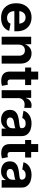

<svg xmlns="http://www.w3.org/2000/svg" viewBox="1392 -2108 727 3550"><g transform="rotate(90 1755.0 -332.5)"><path d="M309.1 10.7Q225.6 10.7 165 -23.4Q104.5 -57.6 72 -120.6Q39.6 -183.6 39.6 -270Q39.6 -354.5 72 -418Q104.5 -481.4 163.3 -517.1Q222.2 -552.7 301.8 -552.7Q373 -552.7 431.2 -522.5Q489.3 -492.2 523.7 -430.7Q558.1 -369.1 558.1 -275.9V-234.9H184.6Q187 -168 221.7 -133.8Q256.3 -99.6 311.5 -99.6Q350.1 -99.6 377.7 -116Q405.3 -132.3 417 -164.1L549.8 -139.2Q529.8 -71.3 467 -30.3Q404.3 10.7 309.1 10.7ZM185.5 -326.7H417Q411.6 -379.9 382.8 -411.1Q354 -442.4 303.2 -442.4Q250.5 -442.4 220.2 -409.9Q189.9 -377.4 185.5 -326.7Z M804.7 -315.9V0H658.2V-545.9H796.4L798.3 -433.1Q821.3 -490.2 863.3 -521.5Q905.3 -552.7 968.3 -552.7Q1053.2 -552.7 1104.5 -498Q1155.8 -443.4 1155.8 -347.2V0H1009.3V-321.8Q1009.3 -372.6 983.2 -401.4Q957 -430.2 910.6 -430.2Q863.8 -430.2 834.2 -400.1Q804.7 -370.1 804.7 -315.9Z M1551.8 -545.9V-434.1H1449.7V-159.7Q1449.7 -108.9 1499.5 -108.9Q1507.8 -108.9 1522.7 -111.1Q1537.6 -113.3 1545.9 -115.2L1566.9 -5.4Q1542.5 2 1518.3 4.9Q1494.1 7.8 1472.2 7.8Q1390.1 7.8 1346.7 -32Q1303.2 -71.8 1303.2 -147V-434.1H1228V-545.9H1303.2V-675.8H1449.7V-545.9Z M1647 0V-545.9H1788.6V-450.7H1794.4Q1809.6 -501 1845 -527.1Q1880.4 -553.2 1926.3 -553.2Q1951.2 -553.2 1973.6 -548.3V-417.5Q1963.9 -420.4 1945.1 -422.6Q1926.3 -424.8 1910.2 -424.8Q1859.4 -424.8 1826.4 -393.1Q1793.5 -361.3 1793.5 -310.5V0Z M2192.9 10.7Q2114.7 10.7 2063 -30.5Q2011.2 -71.8 2011.2 -152.8Q2011.2 -213.9 2040.5 -248.5Q2069.8 -283.2 2116.7 -299.3Q2163.6 -315.4 2217.3 -320.3Q2287.6 -327.1 2318.6 -334.7Q2349.6 -342.3 2349.6 -369.1V-371.6Q2349.6 -406.2 2327.4 -425.3Q2305.2 -444.3 2264.2 -444.3Q2221.7 -444.3 2195.8 -426Q2169.9 -407.7 2161.1 -381.3L2026.9 -403.8Q2047.9 -474.6 2110.6 -513.7Q2173.3 -552.7 2264.6 -552.7Q2323.2 -552.7 2376.2 -534.2Q2429.2 -515.6 2462.6 -474.9Q2496.1 -434.1 2496.1 -367.7V0H2357.4V-75.7H2352.5Q2332.5 -37.6 2293 -13.4Q2253.4 10.7 2192.9 10.7ZM2234.4 -92.3Q2285.6 -92.3 2318.1 -122.1Q2350.6 -151.9 2350.6 -195.3V-254.4Q2341.8 -248 2322 -243.4Q2302.2 -238.8 2280.3 -235.1Q2258.3 -231.4 2242.2 -229.5Q2201.7 -223.6 2176.8 -206.5Q2151.9 -189.5 2151.9 -156.7Q2151.9 -125 2175 -108.6Q2198.2 -92.3 2234.4 -92.3Z M2892.1 -545.9V-434.1H2790V-159.7Q2790 -108.9 2839.8 -108.9Q2848.1 -108.9 2863 -111.1Q2877.9 -113.3 2886.2 -115.2L2907.2 -5.4Q2882.8 2 2858.6 4.9Q2834.5 7.8 2812.5 7.8Q2730.5 7.8 2687 -32Q2643.6 -71.8 2643.6 -147V-434.1H2568.4V-545.9H2643.6V-675.8H2790V-545.9Z M3144.5 10.7Q3066.4 10.7 3014.6 -30.5Q2962.9 -71.8 2962.9 -152.8Q2962.9 -213.9 2992.2 -248.5Q3021.5 -283.2 3068.4 -299.3Q3115.2 -315.4 3168.9 -320.3Q3239.3 -327.1 3270.3 -334.7Q3301.3 -342.3 3301.3 -369.1V-371.6Q3301.3 -406.2 3279.1 -425.3Q3256.8 -444.3 3215.8 -444.3Q3173.3 -444.3 3147.5 -426Q3121.6 -407.7 3112.8 -381.3L2978.5 -403.8Q2999.5 -474.6 3062.3 -513.7Q3125 -552.7 3216.3 -552.7Q3274.9 -552.7 3327.9 -534.2Q3380.9 -515.6 3414.3 -474.9Q3447.8 -434.1 3447.8 -367.7V0H3309.1V-75.7H3304.2Q3284.2 -37.6 3244.6 -13.4Q3205.1 10.7 3144.5 10.7ZM3186 -92.3Q3237.3 -92.3 3269.8 -122.1Q3302.2 -151.9 3302.2 -195.3V-254.4Q3293.5 -248 3273.7 -243.4Q3253.9 -238.8 3231.9 -235.1Q3210 -231.4 3193.8 -229.5Q3153.3 -223.6 3128.4 -206.5Q3103.5 -189.5 3103.5 -156.7Q3103.5 -125 3126.7 -108.6Q3149.9 -92.3 3186 -92.3Z"/></g></svg>

Font: Inter-Bold
Style: Bold
Weight: 700
Designer: Rasmus Andersson
Foundry: rsms
Version: Version 4.000;git-a52131595